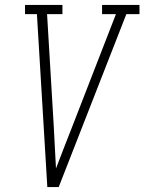

<svg xmlns="http://www.w3.org/2000/svg" viewBox="-20 -755 583 775"><path d="M171 0 129 -698H81V-735H232V-698H170L197 -245Q199 -202 201.5 -159.5Q204 -117 206 -75Q222 -117 238.5 -159.5Q255 -202 272 -245L448 -698H392V-735H543V-698H490L217 0Z"/></svg>

Font: Iosevka Slab Extralight
Style: Italic
Weight: 200
Italic angle: -9°
Monospace: yes
Designer: Belleve Invis
Foundry: Belleve Invis
Version: Version 11.1.1; ttfautohint (v1.8.3)